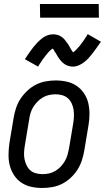

<svg xmlns="http://www.w3.org/2000/svg" viewBox="-20 -929 523 957"><path d="M191 8Q162 8 135 2Q108 -4 86 -19Q64 -34 49.5 -56.5Q35 -79 28.5 -105Q22 -131 22.5 -159.5Q23 -188 27 -216L48 -342Q52 -366 60 -390.5Q68 -415 82.5 -437Q97 -459 117 -477.5Q137 -496 160 -507.5Q183 -519 208 -523.5Q233 -528 257 -528Q286 -528 313 -522Q340 -516 362 -501Q384 -486 399 -463.5Q414 -441 420 -415Q426 -389 426 -360.5Q426 -332 421 -304L400 -178Q396 -154 388 -129.5Q380 -105 366 -83Q352 -61 332 -42.5Q312 -24 289 -12.5Q266 -1 240.5 3.5Q215 8 191 8ZM192 -61Q208 -61 224.5 -64.5Q241 -68 256 -77Q271 -86 283 -99Q295 -112 303.5 -126.5Q312 -141 316.5 -157Q321 -173 324 -189L345 -315Q348 -332 348.5 -349.5Q349 -367 346.5 -383Q344 -399 337 -414Q330 -429 318 -439.5Q306 -450 290 -454.5Q274 -459 257 -459Q241 -459 224.5 -455.5Q208 -452 193 -443Q178 -434 165.5 -421Q153 -408 144.5 -393.5Q136 -379 131.5 -363Q127 -347 125 -331L104 -205Q101 -188 100 -170.5Q99 -153 102 -137Q105 -121 112 -106Q119 -91 130.5 -80.5Q142 -70 158.5 -65.5Q175 -61 192 -61ZM170 -597 104 -634Q116 -652 126 -666.5Q136 -681 145.5 -693Q155 -705 164.5 -715Q174 -725 186.5 -735.5Q199 -746 214 -752Q229 -758 244 -758Q249 -758 253.5 -757.5Q258 -757 263 -756Q268 -755 272 -753.5Q276 -752 280 -749.5Q284 -747 288 -744.5Q292 -742 295 -739Q298 -736 301 -733Q304 -730 306.5 -726Q309 -722 312 -718.5Q315 -715 317.5 -711.5Q320 -708 322 -704.5Q324 -701 326 -697.5Q328 -694 330.5 -689Q333 -684 336 -680Q339 -676 340.5 -673.5Q342 -671 344 -668Q348 -670 350 -672Q352 -674 356.5 -678Q361 -682 362.5 -684Q364 -686 366 -688Q368 -690 370 -692.5Q372 -695 374.5 -697.5Q377 -700 379.5 -703Q382 -706 384 -709.5Q386 -713 389 -716.5Q392 -720 394.5 -723.5Q397 -727 400 -731.5Q403 -736 405.5 -740Q408 -744 411.5 -749Q415 -754 417 -759L483 -721Q471 -704 460.5 -689Q450 -674 440.5 -662Q431 -650 422 -640Q413 -630 400.5 -620Q388 -610 373 -603.5Q358 -597 343 -597Q337 -597 331.5 -598Q326 -599 321 -600.5Q316 -602 311.5 -604Q307 -606 302.5 -609Q298 -612 294.5 -615Q291 -618 287.5 -621.5Q284 -625 280.5 -629.5Q277 -634 274 -638Q271 -642 268.5 -646Q266 -650 264 -654Q262 -658 258.5 -663Q255 -668 252 -673Q249 -678 247.5 -681Q246 -684 242 -687Q239 -685 236.5 -683Q234 -681 230 -677.5Q226 -674 224.5 -672Q223 -670 221 -668Q219 -666 217 -663.5Q215 -661 212.5 -658Q210 -655 207.5 -652Q205 -649 203 -646Q201 -643 198 -639.5Q195 -636 192.5 -632Q190 -628 187 -624Q184 -620 181.5 -615.5Q179 -611 175.5 -606.5Q172 -602 170 -597ZM180 -841 179 -909H472L473 -841Z"/></svg>

Font: Iosevka QP
Style: Italic
Weight: 400
Italic angle: -9°
Designer: Belleve Invis
Foundry: Belleve Invis
Version: Version 20.0.0; ttfautohint (v1.8.4)